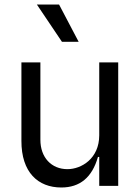

<svg xmlns="http://www.w3.org/2000/svg" viewBox="-20 -821 617 848"><path d="M327.4 -636.4 240.8 -801.1H142.8L253.6 -636.4ZM250.7 7.1C332.7 7.1 386.7 -36.9 412.6 -127.8H418.3V0H502.1V-545.5H418.3V-223C418 -120.7 339.8 -73.9 277.7 -73.9C207.7 -73.9 158 -125 158.4 -204.5V-545.5H74.6V-198.9C74.2 -59.7 148.1 7.1 250.7 7.1Z"/></svg>

Font: Riot Sans 2.0
Style: Regular
Weight: 400
Designer: Rasmus Andersson
Foundry: rsms
Version: Version 3.006;hotconv 1.0.109;makeotfexe 2.5.65596